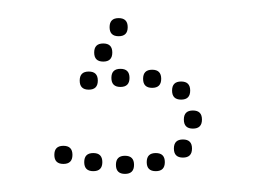

<svg xmlns="http://www.w3.org/2000/svg" viewBox="-20 -27 301 212"><path d="M111 13Q101 13 101 3Q101 -7 111 -7Q121 -7 121 3Q121 13 111 13ZM94 41Q84 41 84 31Q84 21 94 21Q104 21 104 31Q104 41 94 41ZM78 72Q68 72 68 62Q68 52 78 52Q88 52 88 62Q88 72 78 72ZM113 69Q103 69 103 59Q103 49 113 49Q123 49 123 59Q123 69 113 69ZM148 70Q138 70 138 60Q138 50 148 50Q158 50 158 60Q158 70 148 70ZM180 83Q170 83 170 73Q170 63 180 63Q190 63 190 73Q190 83 180 83ZM193 115Q183 115 183 105Q183 95 193 95Q203 95 203 105Q203 115 193 115ZM182 147Q172 147 172 137Q172 127 182 127Q192 127 192 137Q192 147 182 147ZM152 162Q142 162 142 152Q142 142 152 142Q162 142 162 152Q162 162 152 162ZM118 165Q108 165 108 155Q108 145 118 145Q128 145 128 155Q128 165 118 165ZM83 162Q73 162 73 152Q73 142 83 142Q93 142 93 152Q93 162 83 162ZM50 154Q40 154 40 144Q40 134 50 134Q60 134 60 144Q60 154 50 154Z"/></svg>

Font: Raleway Dots
Style: Regular
Weight: 400
Designer: Matt McInerney, Pablo Impallari, Rodrigo Fuenzalida, Brenda Gallo
Foundry: Matt McInerney, Pablo Impallari, Rodrigo Fuenzalida, Brenda Gallo
Version: Version 1.000